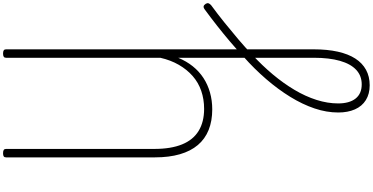

<svg xmlns="http://www.w3.org/2000/svg" viewBox="-598 -862 2385 1228"><g transform="rotate(-90 594.0 -247.5)"><path d="M663 925Q608 925 568.5 900.5Q529 876 509 830.5Q489 785 489 724Q489 649 515 572Q541 495 589 417Q637 339 702.5 263Q768 187 847 117Q895 72 944 30.5Q993 -11 1044.5 -51.5Q1096 -92 1148 -130Q1160 -139 1168.5 -137Q1177 -135 1184 -124Q1190 -114 1187.5 -106Q1185 -98 1175 -89Q1119 -48 1064.5 -4Q1010 40 958 84Q906 128 858 174Q789 238 732.5 305.5Q676 373 634 443.5Q592 514 569.5 585Q547 656 547 723Q547 795 578 834.5Q609 874 669 874Q724 874 762 838.5Q800 803 819.5 734.5Q839 666 839 568V-300Q817 -247 784.5 -206.5Q752 -166 710 -138.5Q668 -111 617 -96.5Q566 -82 509 -82Q435 -82 377.5 -105Q320 -128 281 -174Q242 -220 222 -289Q202 -358 202 -448V-1401Q202 -1411 208 -1415.5Q214 -1420 228 -1420Q243 -1420 249.5 -1415.5Q256 -1411 256 -1401V-453Q256 -346 285 -275Q314 -204 371.5 -169Q429 -134 512 -134Q574 -134 627.5 -152.5Q681 -171 722.5 -207.5Q764 -244 794 -296Q824 -348 839 -414V-1401Q839 -1411 845.5 -1415.5Q852 -1420 866 -1420Q880 -1420 886.5 -1415.5Q893 -1411 893 -1401V566Q893 654 878 721Q863 788 834 833Q805 878 762 901.5Q719 925 663 925Z"/></g></svg>

Font: Playwrite BE WAL ExtraLight
Style: Regular
Weight: 250
Version: Version 1.002